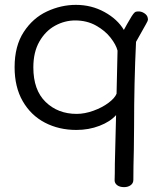

<svg xmlns="http://www.w3.org/2000/svg" viewBox="-20 -532 681 789"><path d="M588 -453Q588 -446 580 -433Q546 -373 539 -360Q531 -194 531 -12L530 83Q528 157 528 207Q528 221 517 229Q506 237 490 237Q472 237 461.5 229Q451 221 451 209Q452 185 452 141L457 -59Q433 -32 389 -15Q345 2 294 2Q222 2 164.5 -28Q107 -58 73.5 -116Q40 -174 40 -256Q40 -343 77.5 -400.5Q115 -458 173 -485Q231 -512 292 -512Q356 -512 409.5 -482.5Q463 -453 489 -409Q500 -430 521 -465Q528 -476 533 -480.5Q538 -485 546 -485Q560 -486 572.5 -478Q585 -470 587 -459ZM463 -324Q457 -348 434.5 -377Q412 -406 374.5 -427Q337 -448 289 -448Q246 -448 206.5 -426.5Q167 -405 142 -361.5Q117 -318 117 -255Q117 -162 167.5 -113Q218 -64 295 -64Q328 -64 364 -77Q400 -90 426 -109.5Q452 -129 459 -147Z"/></svg>

Font: Mali
Style: Regular
Weight: 400
Version: Version 1.000; ttfautohint (v1.6)